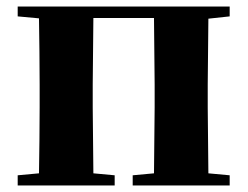

<svg xmlns="http://www.w3.org/2000/svg" viewBox="-20 -566 756 586"><path d="M34 -516 99 -510C100 -451 101 -364 101 -308V-238C101 -182 100 -95 99 -37L34 -31V0H330V-31L265 -37L263 -238V-308L265 -511H450L452 -308V-238L450 -37L385 -31V0H681V-31L616 -37L614 -238V-308L616 -509L681 -516V-546H34Z"/></svg>

Font: Noto Serif CJK SC Black
Style: Regular
Weight: 900
Designer: Ryoko NISHIZUKA 西塚涼子 (kana & ideographs); Frank Grießhammer (Latin, Greek & Cyrillic); Wenlong ZHANG 张文龙 (bopomofo); San
Foundry: Adobe
Version: Version 2.001;hotconv 1.1.0;makeotfexe 2.6.0